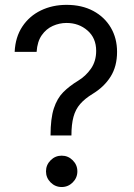

<svg xmlns="http://www.w3.org/2000/svg" viewBox="-20 -757 547 783"><path d="M186.1 -204.5Q186.1 -273.8 199.6 -315Q213.1 -356.2 238.1 -381.2Q263.1 -406.2 298.3 -427.6Q329.5 -446.4 350.9 -476.9Q372.2 -507.5 372.2 -549.7Q372.2 -601.9 336.8 -632.6Q301.5 -663.4 251.4 -663.4Q222.3 -663.4 195.3 -651.3Q168.3 -639.2 150.2 -613.3Q132.1 -587.4 129.3 -545.5H39.8Q42.6 -605.8 71.2 -648.8Q99.8 -691.8 146.8 -714.5Q193.9 -737.2 251.4 -737.2Q313.9 -737.2 360.3 -712.4Q406.6 -687.5 432 -644.2Q457.4 -600.9 457.4 -545.5Q457.4 -486.5 431.1 -444.6Q404.8 -402.7 358 -374.3Q326 -354.8 307 -332.9Q288 -311.1 279.7 -280.5Q271.3 -250 271.3 -204.5ZM231.5 5.7Q205.3 5.7 186.4 -13.1Q167.6 -32 167.6 -58.2Q167.6 -84.5 186.4 -103.3Q205.3 -122.2 231.5 -122.2Q257.8 -122.2 276.6 -103.3Q295.5 -84.5 295.5 -58.2Q295.5 -32 276.6 -13.1Q257.8 5.7 231.5 5.7Z"/></svg>

Font: Inter UI
Style: Regular
Weight: 400
Designer: Rasmus Andersson
Foundry: rsms
Version: 3.2;8d6f07862